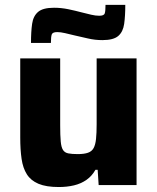

<svg xmlns="http://www.w3.org/2000/svg" viewBox="-20 -745 631 773"><path d="M216.7 8Q166 8 135.1 -5Q104.1 -18 88.2 -43.2Q72.2 -68.4 66.9 -105.4Q61.5 -142.4 61.5 -191V-510H222.3V-240.4Q222.3 -199.2 224.5 -175.7Q226.6 -152.2 233.6 -141.3Q240.5 -130.4 254.8 -127.5Q269.1 -124.6 293 -124.6Q318.9 -124.6 334.3 -130.1Q349.7 -135.5 357 -149Q364.2 -162.4 366.6 -185.6Q369.1 -208.9 369.1 -244.4V-510H529.8V0H377.2L373.2 -61.5H364.3Q350.2 -36.2 328.1 -20.8Q306 -5.4 277.8 1.3Q249.6 8 216.7 8ZM104.8 -572.1Q104.8 -617.7 109.3 -649Q113.8 -680.4 133.4 -697.1Q152.9 -713.8 197.5 -713.8Q226.4 -713.8 255.4 -707.8Q284.4 -701.7 309.4 -695Q329.9 -689.9 347.4 -685.7Q365 -681.6 379.4 -681.6Q398.7 -681.6 401.7 -691Q404.8 -700.3 404.8 -725.3H484.4Q484.4 -680.7 479.9 -648.8Q475.4 -617 456.2 -600.3Q436.9 -583.5 392.3 -583.5Q362.3 -583.5 334.3 -590.1Q306.4 -596.7 280.4 -602.4Q260 -607.5 241.8 -611.6Q223.7 -615.8 210.4 -615.8Q191.6 -615.8 188.3 -606.2Q185 -596.6 185 -572.1Z"/></svg>

Font: Saira Thin
Style: Regular
Weight: 100
Designer: Hector Gatti with collaboration of the Omnibus-Type team
Foundry: Omnibus-Type
Version: Version 1.101